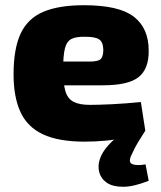

<svg xmlns="http://www.w3.org/2000/svg" viewBox="-20 -531 618 736"><path d="M302 -511Q436 -511 493 -467Q550 -423 550 -337Q551 -268 512 -236Q473 -204 374 -204H102V-295H323Q357 -295 366.5 -305Q376 -315 376 -341Q375 -370 360 -380Q345 -390 308 -390Q273 -391 254.5 -382Q236 -373 229 -346Q222 -319 222 -265Q222 -211 230.5 -182Q239 -153 261.5 -141Q284 -129 325 -129Q357 -129 409.5 -131.5Q462 -134 520 -140L537 -30Q505 -14 466.5 -5Q428 4 387 8Q346 12 305 12Q205 12 145 -16Q85 -44 58.5 -101.5Q32 -159 32 -246Q32 -344 59 -402Q86 -460 145.5 -485.5Q205 -511 302 -511ZM466 -32 537 -30Q522 -7 509 14.5Q496 36 484 63Q470 92 488 98.5Q506 105 538 99L550 162Q492 185 452 185Q412 185 389.5 169.5Q367 154 360.5 129Q354 104 363 78Q371 53 396 25Q421 -3 466 -32Z"/></svg>

Font: Exo 2 ExtraBold
Style: Regular
Weight: 800
Designer: Natanael Gama
Foundry: Natanael Gama
Version: Version 2.010